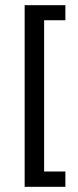

<svg xmlns="http://www.w3.org/2000/svg" viewBox="-20 -611 300 740"><path d="M232 -591V-533H150V50H232V109H75V-591Z"/></svg>

Font: Mukta Malar
Style: Regular
Weight: 400
Designer: Aadarsh Rajan, Girish Dalvi, Yashodeep Gholap
Foundry: Ek Type
Version: Version 2.538;PS 1.000;hotconv 16.6.51;makeotf.lib2.5.65220;